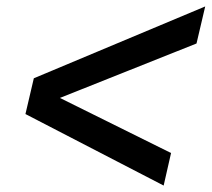

<svg xmlns="http://www.w3.org/2000/svg" viewBox="-20 -621 657 596"><path d="M488 -45 59 -267 85 -378 617 -601 590 -486 166 -317 511 -146Z"/></svg>

Font: Prodigy Sans Medium
Style: Italic
Weight: 500
Italic angle: -13°
Designer: Wei Huang
Foundry: Wei Huang
Version: Version 1.003; ttfautohint (v1.8.3)